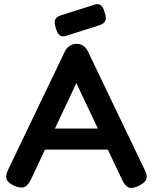

<svg xmlns="http://www.w3.org/2000/svg" viewBox="-20 -903 746 938"><path d="M686 -75Q696 -56 696.5 -41.5Q697 -27 688 -16.5Q679 -6 658 5Q626 20 608.5 13Q591 6 576 -26L353 -497L131 -26Q116 5 98 11.5Q80 18 48 4Q28 -6 18.5 -17Q9 -28 10.5 -43.5Q12 -59 23 -81L298 -654Q306 -670 321.5 -679.5Q337 -689 354 -689Q366 -689 376 -685Q386 -681 394.5 -673Q403 -665 409 -653ZM175 -172 223 -275H484L532 -172ZM297 -726Q281 -723 270.5 -732Q260 -741 253 -764Q244 -792 249.5 -806.5Q255 -821 280 -829L448 -882Q464 -885 474.5 -875.5Q485 -866 491 -843Q501 -816 494.5 -801.5Q488 -787 464 -779Z"/></svg>

Font: Fredoka Light Medium
Style: Regular
Weight: 500
Version: Version 2.001